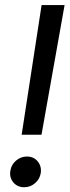

<svg xmlns="http://www.w3.org/2000/svg" viewBox="-20 -748 281 775"><path d="M67.4 -204.1 147.9 -727.5H240.7L147.5 -204.1ZM77.6 7.8Q50.3 7.8 33.7 -12Q17.1 -31.7 22 -59.6Q25.9 -84 45.2 -100.1Q64.5 -116.2 88.4 -116.2Q116.2 -116.2 132.3 -96.4Q148.4 -76.7 144.5 -49.3Q140.6 -24.9 121.3 -8.5Q102.1 7.8 77.6 7.8Z"/></svg>

Font: Inter 28pt
Style: Italic
Weight: 400
Italic angle: -9.3988°
Designer: Rasmus Andersson
Foundry: rsms
Version: Version 4.001;git-66647c0bb